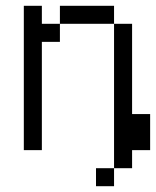

<svg xmlns="http://www.w3.org/2000/svg" viewBox="-20 -520 540 665"><path d="M375 62.5H312.5V125H375ZM375 62.5H437.5V0H500Q500 0 500 -125H437.5V-437.5H375Q375 -437.5 375 62.5ZM62.5 -500Q62.5 -500 62.5 0H125Q125 0 125 -375H187.5V-437.5H125V-500ZM187.5 -437.5H375V-500H187.5Z"/></svg>

Font: BFUnifontExMono
Style: Regular
Weight: 500
Version: Version 15.0.06